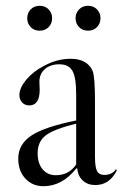

<svg xmlns="http://www.w3.org/2000/svg" viewBox="-20 -636 431 663"><path d="M130 7Q92 7 67.5 -19.5Q43 -46 43 -88Q43 -138 88.5 -168Q134 -198 243 -220V-311Q243 -369 230 -391.5Q217 -414 185 -414Q154 -414 135 -397.5Q116 -381 116 -353Q116 -350 116.5 -340.5Q117 -331 117 -326Q117 -272 81 -272Q66 -272 56.5 -282Q47 -292 47 -308Q47 -332 70.5 -360.5Q94 -389 131 -408Q176 -433 224 -433Q281 -433 300 -391Q308 -370 308 -286V-95Q308 -59 315 -45.5Q322 -32 340 -32Q367 -32 380 -51L384 -49Q359 3 309 3Q283 3 266 -12.5Q249 -28 247 -54L244 -55Q195 7 130 7ZM173 -31Q218 -31 243 -68V-209Q166 -190 138 -168.5Q110 -147 110 -107Q110 -72 127 -51.5Q144 -31 173 -31ZM86 -542.5Q74 -555 74 -573Q74 -591 86 -603.5Q98 -616 117 -616Q136 -616 148 -603.5Q160 -591 160 -573Q160 -555 148 -542.5Q136 -530 117 -530Q98 -530 86 -542.5ZM253 -542.5Q241 -555 241 -573Q241 -591 253 -603.5Q265 -616 284 -616Q303 -616 315 -603.5Q327 -591 327 -573Q327 -555 315 -542.5Q303 -530 284 -530Q265 -530 253 -542.5Z"/></svg>

Font: Libre Caslon Display
Style: Regular
Weight: 400
Designer: Pablo Impallari, Rodrigo Fuenzalida
Foundry: Pablo Impallari, Rodrigo Fuenzalida
Version: Version 1.002